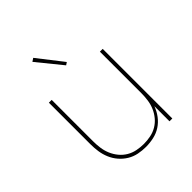

<svg xmlns="http://www.w3.org/2000/svg" viewBox="-207 -876 1014 1014"><g transform="rotate(-45 300.0 -369.0)"><path d="M297 8Q269 8 241.5 2.5Q214 -3 190 -17.5Q166 -32 147.5 -53.5Q129 -75 118 -101Q107 -127 103 -154.5Q99 -182 99 -210V-520H120V-210Q120 -185 123.5 -159.5Q127 -134 137 -110.5Q147 -87 163.5 -67Q180 -47 202 -34Q224 -21 249.5 -16Q275 -11 300 -11Q325 -11 350.5 -16Q376 -21 398 -34Q420 -47 436.5 -67Q453 -87 463 -110.5Q473 -134 476.5 -159.5Q480 -185 480 -210V-520H501V0H480V-113Q470 -85 452 -61Q434 -37 409.5 -21Q385 -5 355.5 1.5Q326 8 297 8ZM303 -595 190 -734 208 -746 318 -605Z"/></g></svg>

Font: Iosevka Aile Thin
Style: Regular
Weight: 100
Designer: Belleve Invis
Foundry: Belleve Invis
Version: Version 31.1.0; ttfautohint (v1.8.4)